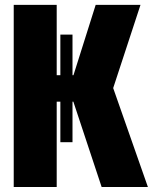

<svg xmlns="http://www.w3.org/2000/svg" viewBox="-20 -752 615 772"><path d="M208 0H35.2V-732.4H208V-449.7H222.7V-612.8H271.5V-449.7H275.4L364.7 -732.4H544.9L435.1 -397.9L574.7 0H388.7L274.9 -343.3H271.5V-180.2H222.7V-343.3H208Z"/></svg>

Font: Anton
Style: Regular
Weight: 400
Designer: Vernon Adams, Tural Alisoy
Foundry: Vernon Adams
Version: Version 2.300